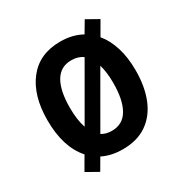

<svg xmlns="http://www.w3.org/2000/svg" viewBox="-150 -702 830 867"><g transform="rotate(-30 265.0 -269.0)"><path d="M126 47 64 12 104 -57Q36 -133 36 -274Q36 -402 95 -477.5Q154 -553 263 -553Q327 -553 375 -526L410 -585L472 -550L431 -479Q461 -443 477.5 -390.5Q494 -338 494 -270Q494 -186 468.5 -123Q443 -60 392.5 -25Q342 10 266 10Q207 10 161 -13ZM152 -272Q152 -208 167 -165L324 -437Q300 -455 264 -455Q208 -455 180 -408Q152 -361 152 -272ZM265 -87Q322 -87 350 -135Q378 -183 378 -272Q378 -328 366 -368L212 -101Q234 -87 265 -87Z"/></g></svg>

Font: Noto Sans Mono Condensed SemiBold
Style: Regular
Weight: 600
Width: 3
Designer: Monotype Design Team
Foundry: Monotype Imaging Inc.
Version: Version 2.014